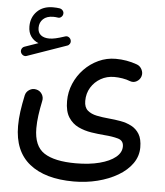

<svg xmlns="http://www.w3.org/2000/svg" viewBox="-58 -659 826 963"><g transform="rotate(5 355.0 -177.5)"><path d="M29.8 -368.2Q26.4 -377 30.5 -386Q34.7 -395 43.9 -398.4L112.8 -422.4Q88.9 -431.6 74.5 -451.9Q60.1 -472.2 60.1 -502.4Q60.1 -547.9 89.8 -577.9Q119.6 -607.9 169.9 -607.9Q189 -607.9 203.6 -605.5Q213.4 -603.5 219.2 -596.2Q225.1 -588.9 224.1 -580.1Q223.6 -570.8 215.8 -563.7Q208 -556.6 198.2 -558.6Q187.5 -560.5 175.3 -560.5Q142.6 -560.5 124.5 -543.5Q106.4 -526.4 106.4 -499.5Q106.4 -475.1 122.1 -462.6Q137.7 -450.2 164.6 -450.2Q178.7 -450.2 196.3 -454.1Q213.9 -458 242.2 -467.3Q252.4 -471.2 261.2 -465.8Q270 -460.4 272.5 -450.7Q274.9 -441.4 270.3 -433.3Q265.6 -425.3 257.8 -422.9L59.6 -353.5Q50.3 -350.1 41.7 -354.7Q33.2 -359.4 29.8 -368.2ZM46.9 0Q46.9 -35.6 52 -72.8Q57.1 -109.9 66.9 -155.8Q71.3 -174.3 87.6 -184.3Q104 -194.3 122.1 -189.9Q140.6 -186 150.9 -169.7Q161.1 -153.3 156.7 -134.8Q148.4 -95.2 143.8 -61.5Q139.2 -27.8 139.2 3.4Q139.2 93.3 191.7 127.4Q244.1 161.6 351.1 161.6Q418.9 161.6 470.5 148.2Q522 134.8 550.8 111.3Q579.6 87.9 579.6 57.1Q579.6 27.3 551.3 19.3Q522.9 11.2 482.4 8.3Q451.2 5.9 416 0.5Q380.9 -4.9 350.1 -19.5Q319.3 -34.2 300 -64.2Q280.8 -94.2 280.8 -145.5Q280.8 -191.9 298.6 -233.6Q316.4 -275.4 347.7 -307.9Q378.9 -340.3 419.7 -359.1Q460.4 -377.9 505.9 -377.9Q561.5 -377.9 612.8 -359.4Q629.9 -353.5 638.7 -336.2Q647.5 -318.8 642.1 -301.8Q636.7 -284.7 620.6 -275.4Q604.5 -266.1 586.9 -272.5Q568.8 -279.8 547.4 -283.2Q525.9 -286.6 506.3 -286.6Q469.2 -286.6 438.7 -269.3Q408.2 -252 389.9 -222.2Q371.6 -192.4 371.6 -154.3Q371.6 -122.1 389.4 -106.7Q407.2 -91.3 435.8 -85.4Q464.4 -79.6 497.1 -76.7Q526.9 -74.2 556.9 -68.8Q586.9 -63.5 611.8 -50.5Q636.7 -37.6 651.9 -12.7Q667 12.2 667 54.2Q667 98.6 641.1 135.3Q615.2 171.9 570.3 198.2Q525.4 224.6 468.3 239Q411.1 253.4 348.6 253.4Q204.6 253.4 125.7 189.9Q46.9 126.5 46.9 0Z"/></g></svg>

Font: Mikhak Medium
Style: Regular
Weight: 500
Designer: Amin Abedi
Version: Version 3.3